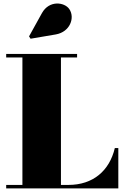

<svg xmlns="http://www.w3.org/2000/svg" viewBox="-20 -1051 699 1071"><path d="M291.5 -859C371 -873 399.5 -952.5 366.5 -1000.5C339.5 -1039.5 254.5 -1051 214 -978L142 -848L150.5 -835ZM640 0V-225H620.5C590.5 -98 498.5 -19.5 362 -19.5H320V-730.5H410V-750H14.5V-730.5H105V-19.5H14.5V0Z"/></svg>

Font: Bodoni* 11pt Fatface
Style: Regular
Weight: 900
Version: Version 2.3